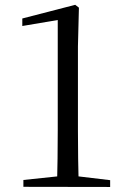

<svg xmlns="http://www.w3.org/2000/svg" viewBox="-20 -758 511 779"><path d="M74.9 0 426.9 0.6V-27L292.2 -43.1H220L74.9 -27.8ZM211.3 0H299.4C297.4 -76.6 296.2 -154.5 296.2 -229.9V-569.4L300.2 -726.9L285.2 -738.5L70.5 -683V-652.5L214.3 -676.8V-229.9C214.3 -154.5 213.3 -76.6 211.3 0Z"/></svg>

Font: Source Han Serif TW VF
Style: Regular
Weight: 250
Designer: Ryoko NISHIZUKA 西塚涼子 (kana & ideographs); Frank Grießhammer (Latin, Greek & Cyrillic); Wenlong ZHANG 张文龙 (bopomofo); San
Foundry: Adobe
Version: Version 2.002;hotconv 1.1.0;makeotfexe 2.6.0